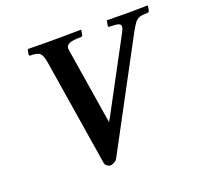

<svg xmlns="http://www.w3.org/2000/svg" viewBox="-116 -776 958 918"><g transform="rotate(-20 362.5 -317.0)"><path d="M518 -613Q510 -613 512 -621L516 -645L518 -646Q518 -646 531 -646Q544 -646 564 -645.5Q584 -645 604.5 -645Q625 -645 639 -645Q656 -645 676 -645.5Q696 -646 710 -646Q724 -646 724 -646L725 -645L721 -621Q719 -613 712 -613Q685 -613 670.5 -608Q656 -603 646 -589.5Q636 -576 621 -549L333 -11Q327 0 315.5 6Q304 12 296 12Q289 12 280 6Q271 0 269 -11L182 -554Q176 -589 164.5 -601Q153 -613 116 -613Q109 -613 109 -621L114 -645L116 -646Q116 -646 130.5 -646Q145 -646 167 -645.5Q189 -645 210.5 -645Q232 -645 246 -645Q259 -645 282 -645Q305 -645 328.5 -645.5Q352 -646 368.5 -646Q385 -646 385 -646L386 -645L382 -621Q380 -613 373 -613Q332 -613 314.5 -606Q297 -599 297 -581Q297 -576 298 -572L355 -216L360 -185L376 -213L563 -562Q575 -584 575 -595Q575 -605 562 -609Q549 -613 518 -613Z"/></g></svg>

Font: Libertinus Serif SemiBold
Style: Italic
Weight: 600
Italic angle: -11.5°
Designer: Philipp H. Poll, Khaled Hosny
Foundry: Caleb Maclennan
Version: Version 7.051;RELEASE